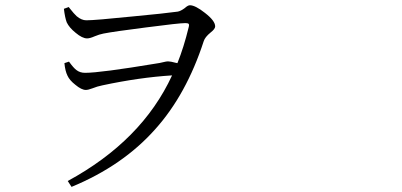

<svg xmlns="http://www.w3.org/2000/svg" viewBox="-20 -689 1540 735"><path d="M253.9 26.4 239.3 3.9Q523.4 -150.4 638.7 -400.4Q513.7 -392.6 372.1 -362.3Q352.5 -358.4 333 -350.6Q317.4 -344.7 308.6 -344.7Q292 -344.7 268.6 -364.3Q246.1 -381.8 238.3 -399.4Q229.5 -417 226.6 -447.3L244.1 -453.1Q261.7 -428.7 272.5 -420.9Q286.1 -410.2 305.7 -410.2Q364.3 -410.2 581.1 -446.3Q589.8 -447.3 603.5 -450.7Q617.2 -454.1 623 -454.1Q632.8 -454.1 654.3 -448.2Q657.2 -447.3 659.2 -447.3Q683.6 -507.8 702.1 -584Q705.1 -594.7 702.1 -597.7Q699.2 -600.6 689.5 -600.6Q666 -600.6 539.1 -584Q416 -568.4 376 -560.5Q360.4 -557.6 341.8 -549.8Q324.2 -542 313.5 -542Q294.9 -542 269.5 -563.5Q245.1 -583 235.4 -603.5Q228.5 -622.1 224.6 -655.3L243.2 -662.1Q244.1 -661.1 246.1 -658.2Q263.7 -635.7 273.4 -627Q292 -611.3 310.5 -611.3Q343.8 -611.3 487.3 -626Q611.3 -637.7 660.2 -644.5Q671.9 -646.5 687.5 -658.2Q699.2 -668.9 707 -668.9Q727.5 -668.9 764.6 -639.6Q803.7 -609.4 803.7 -587.9Q803.7 -578.1 786.1 -564.5Q764.6 -546.9 759.8 -531.2Q693.4 -327.1 574.2 -194.3Q450.2 -54.7 253.9 26.4Z"/></svg>

Font: Bpmf GenRyu Min R
Style: R
Weight: 400
Foundry: But Ko
Version: Version 1.320